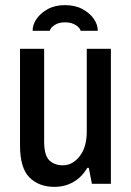

<svg xmlns="http://www.w3.org/2000/svg" viewBox="-20 -716 510 748"><path d="M192 12Q132 12 95 -24.5Q58 -61 58 -150V-526H152V-165Q152 -111 172 -91.5Q192 -72 225 -72Q263 -72 290.5 -107.5Q318 -143 318 -203V-526H412V0H338L326 -62H320Q299 -26 266 -7Q233 12 192 12ZM107 -596Q107 -620 122.5 -642.5Q138 -665 166 -680.5Q194 -696 233 -696Q273 -696 301.5 -680.5Q330 -665 345.5 -642.5Q361 -620 361 -596H294Q292 -607 275.5 -618Q259 -629 233 -629Q208 -629 192 -618Q176 -607 174 -596Z"/></svg>

Font: Archivo Narrow Medium
Style: Regular
Weight: 500
Designer: Hector Gatti
Foundry: Omnibus-Type
Version: Version 3.002